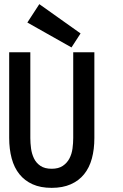

<svg xmlns="http://www.w3.org/2000/svg" viewBox="-20 -887 586 918"><path d="M431.2 -227.1Q431.2 -172.9 419.2 -128.9Q407.2 -85 382.1 -54Q356.9 -22.9 318.4 -5.9Q279.8 11.2 227.1 11.2Q173.8 11.2 136 -5.9Q98.1 -22.9 73 -54Q47.9 -85 35.9 -129.4Q23.9 -173.8 23.9 -228V-637.2H125V-227.1Q125 -203.1 128.4 -177.5Q131.8 -151.9 142.3 -129.9Q152.8 -107.9 173.3 -94Q193.8 -80.1 227.1 -80.1Q259.8 -80.1 280.3 -94Q300.8 -107.9 312 -129.4Q323.2 -150.9 326.7 -177Q330.1 -203.1 330.1 -227.1V-637.2H431.2ZM168 -867.2 365.2 -727.1 321.8 -660.2 110.8 -779.3Z"/></svg>

Font: Anonymous Pro
Style: Bold
Weight: 700
Monospace: yes
Designer: Mark Simonson
Version: Version 1.003